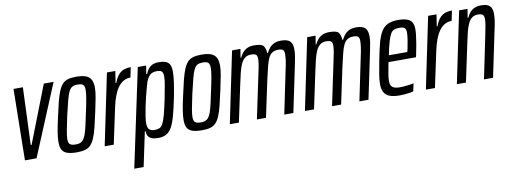

<svg xmlns="http://www.w3.org/2000/svg" viewBox="-58 -840 3621 1354"><g transform="rotate(-10 1752.5 -163.0)"><path d="M64 0 72 -510H139L123 -99H129L289 -510H359L147 0Z M438 8Q396 8 369.5 0Q343 -8 331 -28Q319 -48 319 -85Q319 -114 325.5 -155.5Q332 -197 345 -253Q359 -318 370.5 -364Q382 -410 394.5 -440Q407 -470 423 -487Q439 -504 462.5 -511Q486 -518 520 -518Q563 -518 588.5 -509Q614 -500 626.5 -478.5Q639 -457 639 -418Q639 -390 631.5 -349.5Q624 -309 612 -253Q598 -189 587 -144Q576 -99 563.5 -69.5Q551 -40 535 -23Q519 -6 495.5 1Q472 8 438 8ZM436 -48Q454 -48 467 -52.5Q480 -57 490 -68.5Q500 -80 508.5 -103Q517 -126 525.5 -162.5Q534 -199 545 -253Q559 -316 565.5 -355Q572 -394 572 -415Q572 -434 567 -444Q562 -454 551.5 -458Q541 -462 523 -462Q499 -462 484.5 -454.5Q470 -447 459 -425.5Q448 -404 437.5 -362.5Q427 -321 411 -253Q398 -192 391 -154Q384 -116 384 -94Q384 -76 389.5 -66Q395 -56 406.5 -52Q418 -48 436 -48Z M635 0 741 -510H801L788 -426H793Q808 -465 826 -484.5Q844 -504 866 -511Q888 -518 913 -518L898 -446Q870 -446 847.5 -433Q825 -420 807.5 -395.5Q790 -371 777 -336Q764 -301 755 -258L700 0Z M813 192 962 -510H1022L1012 -450H1018Q1030 -479 1045 -493.5Q1060 -508 1077 -513Q1094 -518 1109 -518Q1141 -518 1161 -511Q1181 -504 1190.5 -486Q1200 -468 1200 -436Q1200 -404 1194 -360.5Q1188 -317 1176 -256Q1160 -178 1146 -126.5Q1132 -75 1115 -46Q1098 -17 1075 -4.5Q1052 8 1018 8Q991 8 972.5 1Q954 -6 945.5 -20Q937 -34 938 -54H932L880 192ZM1002 -52Q1022 -52 1036.5 -58Q1051 -64 1062 -84.5Q1073 -105 1084 -146Q1095 -187 1109 -255Q1121 -317 1127.5 -353.5Q1134 -390 1134 -411Q1134 -431 1129 -441Q1124 -451 1113.5 -454.5Q1103 -458 1086 -458Q1068 -458 1054 -451.5Q1040 -445 1030 -432Q1020 -419 1011 -396Q1006 -379 998 -351Q990 -323 982 -290Q974 -257 967 -222.5Q960 -188 955.5 -158.5Q951 -129 951 -110Q951 -79 963 -65.5Q975 -52 1002 -52Z M1334 8Q1292 8 1265.5 0Q1239 -8 1227 -28Q1215 -48 1215 -85Q1215 -114 1221.5 -155.5Q1228 -197 1241 -253Q1255 -318 1266.5 -364Q1278 -410 1290.5 -440Q1303 -470 1319 -487Q1335 -504 1358.5 -511Q1382 -518 1416 -518Q1459 -518 1484.5 -509Q1510 -500 1522.5 -478.5Q1535 -457 1535 -418Q1535 -390 1527.5 -349.5Q1520 -309 1508 -253Q1494 -189 1483 -144Q1472 -99 1459.5 -69.5Q1447 -40 1431 -23Q1415 -6 1391.5 1Q1368 8 1334 8ZM1332 -48Q1350 -48 1363 -52.5Q1376 -57 1386 -68.5Q1396 -80 1404.5 -103Q1413 -126 1421.5 -162.5Q1430 -199 1441 -253Q1455 -316 1461.5 -355Q1468 -394 1468 -415Q1468 -434 1463 -444Q1458 -454 1447.5 -458Q1437 -462 1419 -462Q1395 -462 1380.5 -454.5Q1366 -447 1355 -425.5Q1344 -404 1333.5 -362.5Q1323 -321 1307 -253Q1294 -192 1287 -154Q1280 -116 1280 -94Q1280 -76 1285.5 -66Q1291 -56 1302.5 -52Q1314 -48 1332 -48Z M1531 0 1637 -510H1697L1687 -448H1691Q1701 -469 1714.5 -484.5Q1728 -500 1747.5 -509Q1767 -518 1796 -518Q1847 -518 1861.5 -501.5Q1876 -485 1878 -448H1883Q1893 -469 1907 -485Q1921 -501 1941 -509.5Q1961 -518 1988 -518Q2033 -518 2052 -500Q2071 -482 2071 -439Q2071 -419 2067.5 -395.5Q2064 -372 2057 -339L1986 0H1921L1984 -304Q1994 -348 1997.5 -375Q2001 -402 2001 -419Q2001 -443 1991 -450.5Q1981 -458 1959 -458Q1932 -458 1915.5 -447.5Q1899 -437 1888 -415Q1877 -393 1868 -356.5Q1859 -320 1847 -268L1790 0H1725L1789 -304Q1799 -348 1803.5 -375.5Q1808 -403 1808 -419Q1808 -444 1797 -451Q1786 -458 1764 -458Q1737 -458 1719.5 -444.5Q1702 -431 1690.5 -405.5Q1679 -380 1670.5 -345.5Q1662 -311 1653 -268L1596 0Z M2069 0 2175 -510H2235L2225 -448H2229Q2239 -469 2252.5 -484.5Q2266 -500 2285.5 -509Q2305 -518 2334 -518Q2385 -518 2399.5 -501.5Q2414 -485 2416 -448H2421Q2431 -469 2445 -485Q2459 -501 2479 -509.5Q2499 -518 2526 -518Q2571 -518 2590 -500Q2609 -482 2609 -439Q2609 -419 2605.5 -395.5Q2602 -372 2595 -339L2524 0H2459L2522 -304Q2532 -348 2535.5 -375Q2539 -402 2539 -419Q2539 -443 2529 -450.5Q2519 -458 2497 -458Q2470 -458 2453.5 -447.5Q2437 -437 2426 -415Q2415 -393 2406 -356.5Q2397 -320 2385 -268L2328 0H2263L2327 -304Q2337 -348 2341.5 -375.5Q2346 -403 2346 -419Q2346 -444 2335 -451Q2324 -458 2302 -458Q2275 -458 2257.5 -444.5Q2240 -431 2228.5 -405.5Q2217 -380 2208.5 -345.5Q2200 -311 2191 -268L2134 0Z M2745 8Q2702 8 2675 -2.5Q2648 -13 2635.5 -36Q2623 -59 2623 -94Q2623 -123 2629.5 -162.5Q2636 -202 2646 -254Q2660 -327 2673 -377.5Q2686 -428 2704.5 -459Q2723 -490 2752 -504Q2781 -518 2825 -518Q2865 -518 2889.5 -509.5Q2914 -501 2925 -482.5Q2936 -464 2936 -431Q2936 -413 2932.5 -385.5Q2929 -358 2923.5 -324.5Q2918 -291 2910 -255L2906 -237H2709Q2700 -191 2694.5 -159Q2689 -127 2689 -105Q2689 -84 2696 -71.5Q2703 -59 2718.5 -53.5Q2734 -48 2756 -48Q2770 -48 2789.5 -49.5Q2809 -51 2828 -54Q2847 -57 2857 -59L2845 -3Q2834 0 2817.5 2.5Q2801 5 2782 6.5Q2763 8 2745 8ZM2720 -284H2852L2858 -308Q2864 -336 2869 -368.5Q2874 -401 2874 -420Q2874 -438 2868.5 -447Q2863 -456 2853 -459Q2843 -462 2827 -462Q2805 -462 2789.5 -456.5Q2774 -451 2763.5 -433Q2753 -415 2742.5 -379.5Q2732 -344 2720 -284Z M2935 0 3041 -510H3101L3088 -426H3093Q3108 -465 3126 -484.5Q3144 -504 3166 -511Q3188 -518 3213 -518L3198 -446Q3170 -446 3147.5 -433Q3125 -420 3107.5 -395.5Q3090 -371 3077 -336Q3064 -301 3055 -258L3000 0Z M3157 0 3263 -510H3323L3313 -448H3318Q3328 -470 3341.5 -485.5Q3355 -501 3375 -509.5Q3395 -518 3421 -518Q3449 -518 3466.5 -510.5Q3484 -503 3492.5 -486.5Q3501 -470 3501 -443Q3501 -422 3497.5 -395.5Q3494 -369 3486 -335L3416 0H3351L3414 -304Q3423 -347 3427.5 -374Q3432 -401 3432 -417Q3432 -434 3427.5 -442.5Q3423 -451 3413.5 -454.5Q3404 -458 3387 -458Q3362 -458 3345 -445Q3328 -432 3316.5 -407Q3305 -382 3296.5 -347.5Q3288 -313 3279 -269L3222 0Z"/></g></svg>

Font: Saira UltraCondensed Medium
Style: Italic
Weight: 500
Width: 1
Italic angle: -12°
Designer: Hector Gatti with collaboration of the Omnibus-Type team
Foundry: Omnibus-Type
Version: Version 1.101